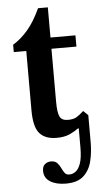

<svg xmlns="http://www.w3.org/2000/svg" viewBox="-58 -649 476 919"><g transform="rotate(-5 180.0 -189.0)"><path d="M221 235Q175 235 146 217Q117 199 117 165Q117 143 129.5 133Q142 123 158 123Q178 123 188 133.5Q198 144 204.5 158Q211 172 218.5 182.5Q226 193 241 193Q257 193 271.5 182.5Q286 172 295.5 145Q305 118 305 68V-23H301Q282 -9 257.5 2Q233 13 196 13Q141 13 114 -18Q87 -49 87 -129V-414H27V-449Q66 -473 99 -511.5Q132 -550 161 -613H208V-468H328V-414H208V-161Q208 -107 218 -87.5Q228 -68 257 -68Q284 -68 299.5 -77.5Q315 -87 333 -104L356 -82V48Q356 97 345.5 139.5Q335 182 306 208.5Q277 235 221 235Z"/></g></svg>

Font: STIX Two Text SemiBold
Style: Regular
Weight: 600
Designer: Ross Mills, John Hudson & Paul Hanslow, Tiro Typeworks Ltd; with prior portions MicroPress Inc., and Coen Hoffman.
Foundry: Tiro Typeworks Ltd
Version: Version 2.13 b171